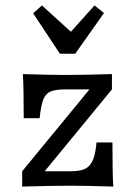

<svg xmlns="http://www.w3.org/2000/svg" viewBox="-20 -688 500 708"><path d="M61.8 -56.5 309.9 -358.4H222.7Q185.5 -358.4 167.1 -350.9Q148.7 -343.4 139.8 -321.3Q130.9 -299.3 126.2 -252.1H67.5Q67.5 -305.6 66.7 -348Q65.9 -390.4 64.3 -414.8Q164.3 -411.6 222.4 -411.6Q285.1 -411.6 392.8 -414.8V-358.4L144.7 -56.5H239.2Q273.3 -56.5 291.7 -64.4Q310.2 -72.3 321.1 -94.6Q331.9 -117 335.9 -162.7H394.6Q394.6 -44.7 397.8 0Q297.8 -3.2 239.7 -3.2Q174 -3.2 61.8 0ZM363.4 -639.9 257.3 -489.8H200.9L102.2 -638.9L134.6 -668L265.6 -548.8L210.8 -536.7L328.5 -668Z"/></svg>

Font: Playfair Micro SmCond SmLight
Style: Regular
Weight: 360
Width: 4
Designer: Claus Eggers Sørensen
Foundry: Claus Eggers Sørensen
Version: Version 2.100;Glyphs 3.2 (3219)